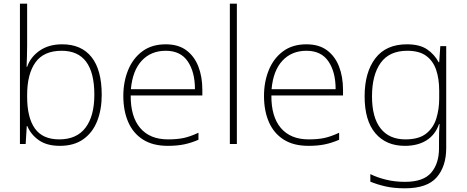

<svg xmlns="http://www.w3.org/2000/svg" viewBox="-20 -780 2527 1040"><path d="M127 -535Q127 -509 126 -475Q125 -441 124 -418H127Q145 -471 194.5 -505.5Q244 -540 317 -540Q421 -540 476 -470.5Q531 -401 531 -266Q531 -187 506.5 -124.5Q482 -62 431.5 -26Q381 10 304 10Q234 10 190.5 -20.5Q147 -51 128 -97H125L119 0H88V-760H127ZM314 -505Q217 -505 172 -442Q127 -379 127 -265V-256Q127 -143 169 -84Q211 -25 301 -25Q395 -25 443 -88Q491 -151 491 -267Q491 -505 314 -505Z M878 -540Q946 -540 989.5 -507.5Q1033 -475 1054.5 -419.5Q1076 -364 1076 -294V-263H688Q687 -148 739.5 -86.5Q792 -25 890 -25Q939 -25 974.5 -32.5Q1010 -40 1055 -61V-23Q1016 -6 977.5 2Q939 10 889 10Q808 10 754.5 -24Q701 -58 674.5 -119Q648 -180 648 -260Q648 -337 674 -400.5Q700 -464 751 -502Q802 -540 878 -540ZM878 -505Q798 -505 748 -451.5Q698 -398 689 -297H1036Q1036 -390 997 -447.5Q958 -505 878 -505Z M1263 0H1225V-760H1263Z M1640 -540Q1708 -540 1751.5 -507.5Q1795 -475 1816.5 -419.5Q1838 -364 1838 -294V-263H1450Q1449 -148 1501.5 -86.5Q1554 -25 1652 -25Q1701 -25 1736.5 -32.5Q1772 -40 1817 -61V-23Q1778 -6 1739.5 2Q1701 10 1651 10Q1570 10 1516.5 -24Q1463 -58 1436.5 -119Q1410 -180 1410 -260Q1410 -337 1436 -400.5Q1462 -464 1513 -502Q1564 -540 1640 -540ZM1640 -505Q1560 -505 1510 -451.5Q1460 -398 1451 -297H1798Q1798 -390 1759 -447.5Q1720 -505 1640 -505Z M2184 -540Q2253 -540 2293 -513Q2333 -486 2356 -443H2359L2365 -530H2397V22Q2397 121 2345.5 180.5Q2294 240 2173 240Q2113 240 2067.5 229.5Q2022 219 1986 204V163Q2022 181 2070 193Q2118 205 2174 205Q2273 205 2315.5 155.5Q2358 106 2358 23V-15Q2358 -40 2358.5 -61.5Q2359 -83 2361 -108H2358Q2338 -50 2290.5 -20Q2243 10 2173 10Q2071 10 2013 -58.5Q1955 -127 1955 -258Q1955 -388 2013 -464Q2071 -540 2184 -540ZM2186 -505Q2089 -505 2042 -439.5Q1995 -374 1995 -258Q1995 -144 2041.5 -84.5Q2088 -25 2176 -25Q2249 -25 2288.5 -56.5Q2328 -88 2343.5 -138.5Q2359 -189 2359 -246V-289Q2359 -353 2342.5 -401.5Q2326 -450 2288.5 -477.5Q2251 -505 2186 -505Z"/></svg>

Font: Noto Sans Bengali ExtraLight
Style: Regular
Weight: 200
Designer: Jelle Bosma - Monotype Design Team
Foundry: Monotype Imaging Inc.
Version: Version 2.003; ttfautohint (v1.8.4.7-5d5b)